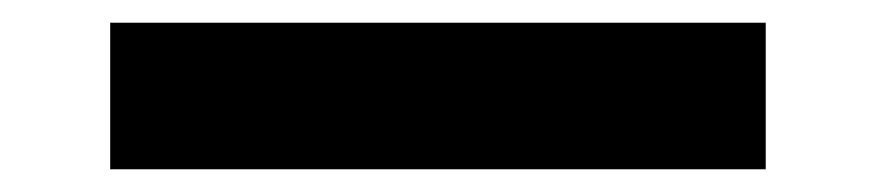

<svg xmlns="http://www.w3.org/2000/svg" viewBox="-20 19 771 169"><path d="M77 168V39H654V168Z"/></svg>

Font: DM Sans 20pt
Style: Bold
Weight: 700
Version: Version 4.004;gftools[0.9.30]